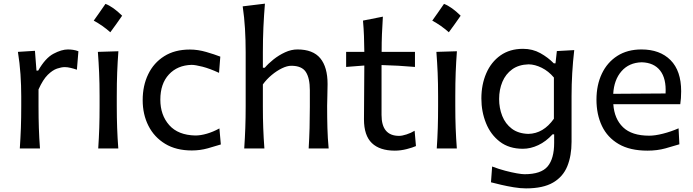

<svg xmlns="http://www.w3.org/2000/svg" viewBox="-20 -809 3777 1046"><path d="M87.9 0Q91.8 -58.1 93.8 -112.3Q95.7 -166.5 95.7 -231.9V-284.7Q95.7 -342.8 91.6 -404.3Q87.4 -465.8 77.6 -526.4L170.4 -532.2L178.7 -424.3H188Q227.1 -492.7 271.2 -516.1Q315.4 -539.6 349.6 -539.6Q363.8 -539.6 378.7 -537.4Q393.6 -535.2 407.2 -529.8L398.9 -429.2Q382.3 -435.1 364.7 -439.2Q347.2 -443.4 333 -443.4Q314.9 -443.4 290.8 -435.3Q266.6 -427.2 240.2 -401.4Q213.9 -375.5 189.9 -321.8V-227.5Q189.9 -165.5 191.7 -111.8Q193.4 -58.1 197.8 0Z M554.6 -787.9Q596.5 -771.8 645.4 -723.4Q629.8 -700.9 614 -678.6Q598.1 -656.3 581 -633.2Q540.1 -669.7 490.7 -696.6Q507.4 -720.2 522.9 -742.2Q538.5 -764.3 554.6 -787.9ZM515.1 0Q519 -58.1 520.8 -112.3Q522.5 -166.5 522.5 -231.9V-284.7Q522.5 -356 520 -412.4Q517.6 -468.8 513.2 -526.4L625 -529.8Q620.6 -470.7 618.4 -414.1Q616.2 -357.4 616.2 -284.7V-231.9Q616.2 -166.5 618.2 -112.3Q620.1 -58.1 624.5 0Z M1024.9 10.7Q939.5 10.7 879.9 -25.4Q820.3 -61.5 788.8 -123.5Q757.3 -185.5 757.3 -263.7Q757.3 -342.3 787.4 -404.5Q817.4 -466.8 874.8 -502.9Q932.1 -539.1 1014.6 -539.1Q1058.1 -539.1 1103.5 -525.9Q1148.9 -512.7 1180.2 -500.5L1173.3 -412.1Q1122.6 -435.5 1083.3 -445.6Q1043.9 -455.6 1023.9 -455.6Q946.8 -453.6 900.1 -403.3Q853.5 -353 853.5 -266.1Q853.5 -182.1 901.9 -127.4Q950.2 -72.8 1044.4 -70.8Q1072.8 -70.8 1106.7 -80.6Q1140.6 -90.3 1175.3 -109.4L1183.1 -22Q1153.8 -12.7 1112.1 -1Q1070.3 10.7 1024.9 10.7Z M1310.5 0Q1314.5 -58.1 1316.4 -112.3Q1318.4 -166.5 1318.4 -231.9V-523.9Q1318.4 -590.3 1314.7 -652.3Q1311 -714.4 1302.2 -774.4L1423.3 -789.1Q1418 -725.1 1415 -659.7Q1412.1 -594.2 1412.1 -523.9V-439.9H1422.4Q1441.4 -462.4 1470.2 -485.4Q1499 -508.3 1532.7 -523.9Q1566.4 -539.6 1600.6 -539.6Q1685.1 -539.6 1724.9 -491.5Q1764.6 -443.4 1764.6 -351.1Q1764.6 -316.9 1763.4 -286.4Q1762.2 -255.9 1762.2 -231.9Q1762.2 -166.5 1763.7 -112.3Q1765.1 -58.1 1770.5 0H1661.6Q1665 -58.1 1666.5 -111.8Q1668 -165.5 1668 -227.5V-317.4Q1668 -383.8 1646 -417.2Q1624 -450.7 1566.9 -450.7Q1544.4 -450.7 1516.1 -437Q1487.8 -423.3 1460.2 -400.4Q1432.6 -377.4 1412.1 -349.1V-227.5Q1412.1 -165.5 1414.1 -111.8Q1416 -58.1 1420.4 0Z M2130.9 11.7Q2048.8 11.7 2005.9 -29.5Q1962.9 -70.8 1962.9 -158.7Q1962.9 -238.8 1963.9 -314Q1964.8 -389.2 1964.8 -452.1L1865.7 -444.3V-526.4H1964.8Q1964.4 -571.8 1962.9 -612.5Q1961.4 -653.3 1957.5 -696.8L2065.9 -718.3Q2062.5 -665.5 2060.8 -622.3Q2059.1 -579.1 2059.1 -526.4H2240.7V-444.3Q2195.8 -448.2 2149.7 -450.9Q2103.5 -453.6 2058.6 -454.6V-182.6Q2058.6 -68.8 2154.3 -68.8Q2170.4 -68.8 2194.8 -76.7Q2219.2 -84.5 2238.8 -96.7L2246.1 -13.2Q2229 -5.4 2196 3.2Q2163.1 11.7 2130.9 11.7Z M2398.9 -787.9Q2440.8 -771.8 2489.6 -723.4Q2474.1 -700.9 2458.2 -678.6Q2442.4 -656.3 2425.2 -633.2Q2384.4 -669.7 2335 -696.6Q2351.6 -720.2 2367.2 -742.2Q2382.8 -764.3 2398.9 -787.9ZM2359.4 0Q2363.3 -58.1 2365 -112.3Q2366.7 -166.5 2366.7 -231.9V-284.7Q2366.7 -356 2364.3 -412.4Q2361.8 -468.8 2357.4 -526.4L2469.2 -529.8Q2464.8 -470.7 2462.6 -414.1Q2460.4 -357.4 2460.4 -284.7V-231.9Q2460.4 -166.5 2462.4 -112.3Q2464.4 -58.1 2468.8 0Z M2845.7 217.3Q2815.4 217.3 2779.5 211.4Q2743.7 205.6 2710.4 197.8Q2677.2 189.9 2654.8 184.1L2661.1 98.1Q2696.8 111.8 2732.2 121.1Q2767.6 130.4 2795.7 135.3Q2823.7 140.1 2837.4 140.1Q2927.7 140.1 2963.4 97.7Q2999 55.2 2999 -30.8V-77.1H2990.2Q2954.6 -38.1 2912.6 -18.3Q2870.6 1.5 2828.6 1.5Q2753.4 1.5 2703.1 -37.1Q2652.8 -75.7 2627.7 -138.2Q2602.5 -200.7 2602.5 -272.5Q2602.5 -348.6 2629.2 -409.9Q2655.8 -471.2 2706.5 -507.1Q2757.3 -543 2829.6 -543Q2881.3 -543 2923.6 -519.5Q2965.8 -496.1 2997.1 -463.9H3006.3L3013.7 -530.8L3108.4 -536.1Q3093.8 -410.2 3093.8 -286.6V-36.6Q3093.8 39.6 3070.6 96.7Q3047.4 153.8 2993.2 185.5Q2939 217.3 2845.7 217.3ZM2858.4 -79.6Q2940.4 -81.1 2997.6 -162.1V-386.7Q2968.3 -421.4 2931.4 -439.7Q2894.5 -458 2859.9 -458.5Q2806.2 -457 2770.5 -431.4Q2734.9 -405.8 2717 -363.3Q2699.2 -320.8 2699.2 -269.5Q2699.2 -220.2 2716.1 -177.5Q2732.9 -134.8 2768.3 -107.9Q2803.7 -81.1 2858.4 -79.6Z M3507.3 11.7Q3412.1 11.7 3350.6 -24.2Q3289.1 -60.1 3259.3 -122.8Q3229.5 -185.5 3229.5 -266.1Q3229.5 -345.7 3258.8 -407.5Q3288.1 -469.2 3343 -504.4Q3397.9 -539.6 3474.6 -539.6Q3575.2 -539.6 3633.1 -481.4Q3690.9 -423.3 3690.9 -312Q3690.9 -272.5 3686 -241.2H3321.3Q3326.7 -161.6 3374.3 -115.7Q3421.9 -69.8 3517.1 -69.8Q3548.8 -69.8 3592 -80.8Q3635.3 -91.8 3676.8 -109.9L3681.2 -22.9Q3649.9 -13.2 3605.2 -0.7Q3560.5 11.7 3507.3 11.7ZM3606 -299.8Q3610.4 -381.3 3576.4 -424.6Q3542.5 -467.8 3476.1 -469.7Q3406.7 -467.8 3366 -421.1Q3325.2 -374.5 3320.8 -297.9Z"/></svg>

Font: Pinar-DS2-FD Medium
Style: Regular
Weight: 500
Designer: Amin Abedi
Version: Version 3.000